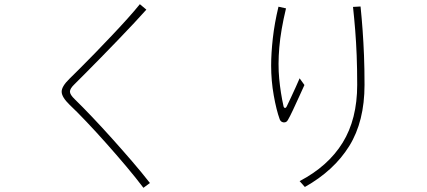

<svg xmlns="http://www.w3.org/2000/svg" viewBox="-20 -838 2040 917"><path d="M696 36 665 59Q628 10 582 -44.5Q536 -99 487.5 -153.5Q439 -208 393.5 -256Q348 -304 312 -338Q275 -374 274.5 -399.5Q274 -425 312 -462Q331 -481 363 -512.5Q395 -544 433.5 -584Q472 -624 512 -666Q552 -708 587.5 -747.5Q623 -787 648 -818L679 -792Q656 -766 620.5 -728Q585 -690 543.5 -647Q502 -604 462 -563Q422 -522 388.5 -488.5Q355 -455 336 -436Q314 -415 314 -400.5Q314 -386 337 -364Q375 -327 421 -278.5Q467 -230 515.5 -176Q564 -122 610.5 -68Q657 -14 696 36Z M1721 -433Q1721 -258 1648 -140.5Q1575 -23 1436 55L1411 27Q1547 -44 1616.5 -156.5Q1686 -269 1686 -433Q1686 -510 1683.5 -573.5Q1681 -637 1676.5 -693Q1672 -749 1666 -805L1702 -807Q1708 -748 1712 -691.5Q1716 -635 1718.5 -573Q1721 -511 1721 -433ZM1434 -432Q1424 -410 1408.5 -376Q1393 -342 1378.5 -311Q1364 -280 1355 -265Q1348 -252 1334.5 -253.5Q1321 -255 1316 -268Q1300 -312 1287.5 -382Q1275 -452 1275 -525Q1275 -583 1283 -655Q1291 -727 1310 -806L1346 -798Q1321 -694 1314 -612Q1307 -530 1313.5 -462Q1320 -394 1334 -331Q1336 -323 1341 -322.5Q1346 -322 1350 -331Q1357 -346 1369 -371Q1381 -396 1392.5 -422Q1404 -448 1411 -464Z"/></svg>

Font: Zen Kaku Gothic Antique Light
Style: Regular
Weight: 300
Designer: Yoshimichi Ohira
Foundry: Positype
Version: Version 1.001